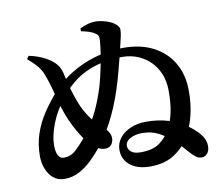

<svg xmlns="http://www.w3.org/2000/svg" viewBox="-85 -891 1170 1006"><g transform="rotate(-10 500.0 -388.0)"><path d="M636 11Q590 11 557.5 -3.5Q525 -18 508 -43.5Q491 -69 491 -101Q491 -138 513 -165.5Q535 -193 571.5 -208.5Q608 -224 653 -224Q719 -224 771.5 -207.5Q824 -191 857 -168Q902 -138 927 -107Q952 -76 952 -43Q952 -18 939.5 -3.5Q927 11 911 11Q895 11 884.5 4.5Q874 -2 858 -18Q840 -37 822 -58Q804 -79 777 -103Q748 -129 710.5 -149Q673 -169 623 -169Q586 -169 559.5 -154.5Q533 -140 533 -116Q533 -99 548.5 -85Q564 -71 600 -71Q661 -71 697 -95Q733 -119 759 -164Q777 -197 788 -244.5Q799 -292 799 -361Q799 -429 770.5 -478Q742 -527 694.5 -553.5Q647 -580 588 -580Q532 -580 484 -569.5Q436 -559 395.5 -540Q355 -521 321.5 -493Q288 -465 261 -432Q209 -367 183.5 -301.5Q158 -236 158 -187Q158 -149 168.5 -131Q179 -113 197 -113Q218 -113 236 -121Q254 -129 275 -151Q319 -195 352 -244Q385 -293 409 -348.5Q433 -404 449 -461Q459 -498 467.5 -538.5Q476 -579 482 -617.5Q488 -656 490 -687Q491 -704 486.5 -712Q482 -720 471 -726Q458 -735 439.5 -740.5Q421 -746 401 -750L400 -765Q422 -776 445 -782Q468 -788 489 -787Q513 -786 540 -777.5Q567 -769 584 -756Q597 -746 602 -736.5Q607 -727 605 -713Q605 -704 601 -686Q597 -668 591 -643Q585 -618 577.5 -587Q570 -556 560 -519Q532 -410 497.5 -328Q463 -246 421.5 -183.5Q380 -121 328 -71Q297 -41 260.5 -22Q224 -3 183 -3Q147 -3 123 -23.5Q99 -44 87 -75.5Q75 -107 75 -142Q75 -206 93.5 -261Q112 -316 146 -367Q180 -418 226 -469Q247 -493 282.5 -520Q318 -547 366 -571Q414 -595 474 -610.5Q534 -626 603 -626Q696 -626 763 -591Q830 -556 866.5 -493Q903 -430 903 -345Q903 -275 889.5 -219Q876 -163 850 -115Q822 -62 769 -25.5Q716 11 636 11ZM421 -122Q401 -121 378.5 -133.5Q356 -146 334 -172Q303 -209 270.5 -272Q238 -335 217 -418Q202 -477 191 -512Q180 -547 171 -568Q160 -592 142 -612Q124 -632 97 -655L108 -671Q150 -662 180.5 -647.5Q211 -633 230 -617Q248 -602 259 -584Q270 -566 276 -533Q285 -494 296 -455.5Q307 -417 321.5 -381Q336 -345 356 -314Q376 -283 402 -258Q423 -239 443.5 -217.5Q464 -196 464 -171Q464 -152 453.5 -137.5Q443 -123 421 -122Z"/></g></svg>

Font: Noto Serif TC
Style: Bold
Weight: 700
Designer: Ryoko NISHIZUKA 西塚涼子 (kana & ideographs); Frank Grießhammer (Latin, Greek & Cyrillic); Wenlong ZHANG 张文龙 (bopomofo); San
Foundry: Adobe
Version: Version 2.002-H1;hotconv 1.1.0;makeotfexe 2.6.0